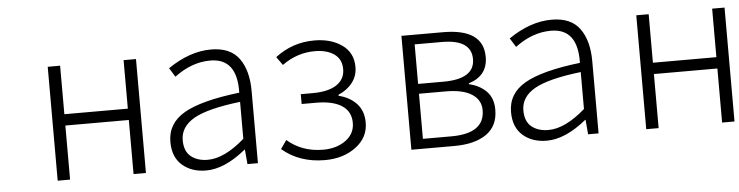

<svg xmlns="http://www.w3.org/2000/svg" viewBox="-40 -714 3446 895"><g transform="rotate(-5 1683.5 -267.0)"><path d="M200 0V-533H258V-306H555V-533H613V0H555V-253H258V0Z M894 13Q826 13 782.5 -25Q739 -63 739 -134Q739 -221 819.5 -267.5Q900 -314 1079 -335Q1083 -496 957 -496Q870 -496 789 -435L763 -477Q865 -547 965 -547Q1055 -547 1096 -490.5Q1137 -434 1137 -338V0H1088L1082 -68H1080Q981 13 894 13ZM906 -36Q984 -36 1079 -119V-292Q926 -274 861.5 -237Q797 -200 797 -137Q797 -85 827.5 -60.5Q858 -36 906 -36Z M1450 13Q1331 13 1250 -56L1278 -96Q1347 -36 1446 -36Q1509 -36 1551.5 -67Q1594 -98 1594 -149Q1594 -202 1552 -229.5Q1510 -257 1433 -257H1364V-303H1419Q1493 -303 1532 -329Q1571 -355 1571 -402Q1571 -449 1536.5 -473Q1502 -497 1446 -497Q1363 -497 1293 -446L1265 -485Q1346 -547 1448 -547Q1526 -547 1577.5 -510.5Q1629 -474 1629 -407Q1629 -366 1605 -334.5Q1581 -303 1539 -285V-280Q1590 -268 1622 -234Q1654 -200 1654 -145Q1654 -75 1595 -31Q1536 13 1450 13Z M1855 0V-533H2050Q2238 -533 2238 -401Q2238 -313 2149 -285V-281Q2198 -270 2229.5 -238.5Q2261 -207 2261 -152Q2261 -76 2206.5 -38Q2152 0 2056 0ZM1913 -303H2031Q2178 -303 2178 -396Q2178 -488 2040 -488H1913ZM1913 -46H2046Q2202 -46 2202 -155Q2202 -203 2160 -230Q2118 -257 2038 -257H1913Z M2488 13Q2420 13 2376.5 -25Q2333 -63 2333 -134Q2333 -221 2413.5 -267.5Q2494 -314 2673 -335Q2677 -496 2551 -496Q2464 -496 2383 -435L2357 -477Q2459 -547 2559 -547Q2649 -547 2690 -490.5Q2731 -434 2731 -338V0H2682L2676 -68H2674Q2575 13 2488 13ZM2500 -36Q2578 -36 2673 -119V-292Q2520 -274 2455.5 -237Q2391 -200 2391 -137Q2391 -85 2421.5 -60.5Q2452 -36 2500 -36Z M2954 0V-533H3012V-306H3309V-533H3367V0H3309V-253H3012V0Z"/></g></svg>

Font: NotoSansHansLight
Style: Regular
Weight: 300
Designer: Ryoko NISHIZUKA  (kana & ideographs); Paul D. Hunt (Latin, Greek & Cyrillic); Wenlong ZHANG  (bopomofo); Sandoll Communi
Foundry: Adobe Systems Incorporated
Version: Version 1.00;December 8, 2021;FontCreator 13.0.0.2675 64-bit